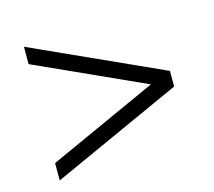

<svg xmlns="http://www.w3.org/2000/svg" viewBox="-75 -574 713 641"><g transform="rotate(-15 282.0 -253.0)"><path d="M57 -22V-82L434 -253L57 -424V-484L507 -280V-226Z"/></g></svg>

Font: Belleza
Style: Regular
Weight: 400
Designer: Eduardo Rodriguez Tunni
Foundry: Eduardo Rodriguez Tunni
Version: Version 1.003; ttfautohint (v1.8.4.7-5d5b)